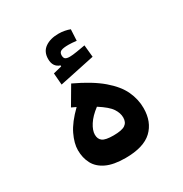

<svg xmlns="http://www.w3.org/2000/svg" viewBox="-164 -827 914 957"><g transform="rotate(-30 293.0 -348.0)"><path d="M285.6 3.9Q217.3 3.9 176 -15.9Q134.8 -35.6 116.7 -70.1Q98.6 -104.5 98.6 -148.4Q98.6 -187.5 121.6 -235.6Q144.5 -283.7 200.7 -338.4Q188.5 -344.2 175.3 -350.6L235.8 -453.6Q333.5 -407.7 388.2 -360.8Q442.9 -314 465.1 -265.9Q487.3 -217.8 487.3 -167.5Q487.3 -87.9 438.7 -42Q390.1 3.9 285.6 3.9ZM289.1 -289.1Q250 -259.8 230.2 -228.8Q210.4 -197.8 210.4 -173.3Q210.4 -147.9 227.1 -135.7Q243.7 -123.5 289.6 -123.5Q337.9 -123.5 356.9 -136.5Q376 -149.4 376 -177.2Q376 -203.1 358.9 -229.2Q341.8 -255.4 289.1 -289.1ZM191.9 -472.7 186.5 -540 235.4 -552.2V-558.1Q197.3 -570.3 197.3 -616.2Q197.3 -658.2 227.3 -679.2Q257.3 -700.2 304.7 -700.2Q323.2 -700.2 340.3 -696.8Q357.4 -693.4 369.6 -688.5L366.2 -624Q339.8 -627.4 320.3 -627.4Q290.5 -627.4 277.6 -621.6Q264.6 -615.7 264.6 -598.6Q264.6 -583 272.7 -577.6Q280.8 -572.3 297.4 -572.3Q312.5 -572.3 339.4 -576.7Q366.2 -581.1 388.2 -585L395 -515.6Z"/></g></svg>

Font: Cascadia Code SemiBold
Style: Regular
Weight: 600
Monospace: yes
Designer: Aaron Bell
Foundry: Saja Typeworks
Version: Version 2404.023; ttfautohint (v1.8.4)